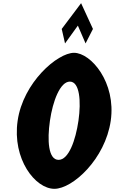

<svg xmlns="http://www.w3.org/2000/svg" viewBox="-20 -1172 721 1207"><path d="M368 -990 388.8 -899 469.5 -1011 517.9 -899 564.3 -990 489.8 -1152ZM90.9 -413C56.1 -172 201.2 15 322 15C436.5 15 641.4 -172 676.2 -413C710.9 -654 551.7 -840 445.3 -840C341.4 -840 125.6 -654 90.9 -413ZM293.9 -413C311.6 -536 358 -659 419.2 -659C480.8 -659 490.9 -536 473.2 -413C455.4 -290 411.6 -167 348.3 -167C283.3 -167 276.1 -290 293.9 -413Z"/></svg>

Font: Blink
Style: Obl
Weight: 400
Designer: Mew Too
Foundry: Cannot Into Space Fonts
Version: Version 001.000